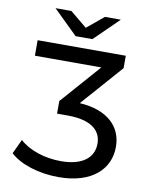

<svg xmlns="http://www.w3.org/2000/svg" viewBox="-96 -957 815 1036"><g transform="rotate(10 311.5 -439.5)"><path d="M297 8C479 8 574 -84 574 -206C574 -319 492 -396 341 -405L541 -632V-700H58V-615H422L230 -397V-328H288C412 -328 473 -282 473 -206C473 -126 408 -79 295 -79C204 -79 119 -108 68 -155L31 -76C87 -24 189 8 297 8ZM123 -887 256 -757H348L481 -887H394L302 -811L210 -887Z"/></g></svg>

Font: Malon Grotesk Med
Style: Regular
Weight: 500
Designer: Julieta Ulanovsky
Foundry: Julieta Ulanovsky
Version: Version 7.200